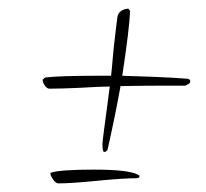

<svg xmlns="http://www.w3.org/2000/svg" viewBox="-20 -501 478 446"><path d="M222 -148Q218 -148 218 -167Q218 -172 222.5 -205.5Q227 -239 235 -300Q215 -300 165 -297Q143 -296 125.5 -295.5Q108 -295 95 -295Q89 -295 84 -302.5Q79 -310 79 -316L85 -321Q102 -323 131.5 -324Q161 -325 201 -325H238Q240 -342 242 -366.5Q244 -391 248 -423Q249 -430 250 -440Q251 -450 253 -463Q257 -479 278 -481L282 -476Q281 -436 264 -325Q299 -324 337.5 -322.5Q376 -321 417 -318Q422 -316 422 -312Q421 -311 421 -308L411 -302Q390 -302 352.5 -302Q315 -302 260 -301Q248 -234 230 -154Q227 -148 222 -148ZM115 -75Q110 -75 103.5 -84Q97 -93 97 -99L99 -100Q120 -107 198 -107Q279 -107 301 -95Q304 -94 304 -92Q304 -87 297 -87Q267 -87 205 -81Q145 -75 115 -75Z"/></svg>

Font: Love Light
Style: Regular
Weight: 400
Designer: Robert E. Leuschke
Foundry: Robert E. Leuschke
Version: Version 1.010; ttfautohint (v1.8.3)